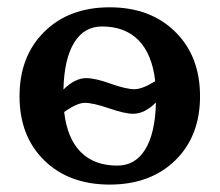

<svg xmlns="http://www.w3.org/2000/svg" viewBox="-20 -495 598 523"><path d="M100.6 -408.4Q168 -475.1 278.8 -475.1Q389.6 -475.1 457.3 -408.4Q524.9 -341.8 524.9 -232.9Q524.9 -124 457.3 -58.1Q389.6 7.8 278.8 7.8Q168 7.8 100.6 -58.1Q33.2 -124 33.2 -232.9Q33.2 -341.8 100.6 -408.4ZM154.8 -189.9Q163.1 -117.7 200 -80.8Q236.8 -43.9 299.8 -43.9Q348.6 -43.9 375.7 -88.1Q402.8 -132.3 404.8 -215.8Q374 -185.1 342.8 -185.1Q319.8 -185.1 276.9 -200Q233.9 -214.8 210.9 -214.8Q189.9 -214.8 154.8 -189.9ZM152.8 -251Q184.1 -282.2 214.8 -282.2Q239.3 -282.2 281.2 -267.1Q323.2 -252 346.2 -252Q367.7 -252 402.8 -273.9Q394.5 -347.2 357.7 -385Q320.8 -422.9 257.8 -422.9Q209 -422.9 181.9 -378.7Q154.8 -334.5 152.8 -251Z"/></svg>

Font: Resagokr
Style: Bold
Weight: 600
Designer: gluk
Foundry: gluk
Version: Version 0.95